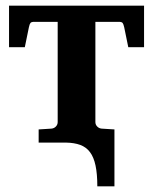

<svg xmlns="http://www.w3.org/2000/svg" viewBox="-20 -508 545 684"><path d="M437 -339.8 422.4 -411.1Q419.9 -422.4 416.7 -426.3Q413.6 -430.2 403.3 -430.2H319.8V-73.2Q319.8 -64 326.2 -57.4Q332.5 -50.8 341.8 -49.8L387.7 -46.9V155.8H326.7Q326.7 111.3 320.3 81.5Q314 51.8 300.5 33.9Q287.1 16.1 265.9 8.3Q244.6 0.5 215.3 0H117.7V-46.9L163.6 -49.8Q172.9 -50.8 179.2 -57.4Q185.5 -64 185.5 -73.2V-430.2H102.1Q91.8 -430.2 88.6 -426.3Q85.4 -422.4 83 -411.1L68.4 -339.8H12.2V-487.8H493.2V-339.8Z"/></svg>

Font: Charis SIL CyrE
Style: Bold
Weight: 700
Foundry: SIL International
Version: Version 5.000